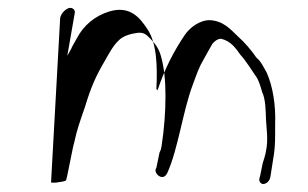

<svg xmlns="http://www.w3.org/2000/svg" viewBox="-20 -493 779 485"><path d="M132 -448C132 -447 109 -33 109 -33C108 -30 127 -32 129 -33C131 -33 146 -35 147 -38C149 -41 165 -128 167 -131C175 -168 181 -183 195 -224C210 -274 223 -302 244 -338C255 -357 265 -377 280 -391C290 -402 311 -408 327 -410C344 -412 350 -405 359 -396C371 -384 381 -371 386 -353C395 -323 398 -287 398 -251C398 -210 395 -169 388 -123C387 -117 386 -113 383 -108L375 -69C365 -57 392 -31 403 -57C430 -117 442 -213 467 -279C478 -309 483 -324 495 -344C501 -354 509 -370 514 -378C517 -385 529 -396 539 -395C563 -389 575 -372 587 -355C601 -340 616 -315 628 -298C634 -289 639 -272 642 -261C651 -242 651 -216 652 -190C653 -168 658 -140 652 -112C651 -104 648 -95 645 -85C644 -86 637 -45 636 -45C633 -36 637 -29 645 -28C654 -29 661 -36 663 -46C663 -47 670 -90 670 -91C676 -123 675 -151 675 -179C677 -227 669 -275 654 -309C647 -321 639 -339 628 -347C616 -365 597 -387 581 -401C563 -418 545 -440 511 -442C485 -443 459 -423 447 -405C420 -365 397 -322 378 -265L375 -268C378 -326 376 -385 352 -420C334 -447 309 -480 256 -464C220 -453 191 -429 174 -396C173 -394 160 -372 160 -370C158 -366 153 -357 150 -352L169 -461C170 -468 164 -474 155 -473C145 -470 135 -460 132 -448Z"/></svg>

Font: Photofail
Style: It
Weight: 400
Foundry: Cannot Into Space Fonts
Version: Version 0.97